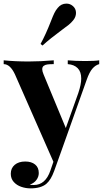

<svg xmlns="http://www.w3.org/2000/svg" viewBox="-34 -850 573 1058"><path d="M0 0ZM512.7 -517.6V-496.6Q492.2 -491.2 475.3 -471.9Q458.5 -452.6 443.8 -410.6L303.2 -15.6L264.6 91.8Q246.6 141.6 221.2 163.1Q191.4 188 133.8 188Q107.9 188 83 179.4Q58.1 170.9 41.7 152.6Q25.4 134.3 25.4 107.4Q25.4 76.7 47.1 58.3Q68.8 40 105 40Q139.2 40 159.4 56.4Q179.7 72.8 179.7 103.5Q179.7 124 166.7 141.6Q153.8 159.2 129.9 167.5Q136.7 169.4 152.8 169.4Q216.3 169.4 243.7 89.8L260.3 41.5L48.3 -440.4Q22 -496.6 -13.7 -496.6V-517.6Q49.3 -511.2 123.5 -511.2Q188 -511.2 262.2 -517.6V-496.6Q241.2 -496.6 228.5 -495.1Q215.8 -493.7 207.3 -487.5Q198.7 -481.4 198.7 -468.3Q198.7 -457.5 206.1 -439.9L328.6 -144.5L397.5 -337.4Q413.6 -385.3 413.6 -417Q413.6 -454.6 394 -474.4Q374.5 -494.1 339.4 -496.6V-517.6Q380.4 -513.7 436 -513.7Q489.3 -513.7 512.7 -517.6ZM384.8 -778.8Q384.8 -756.8 369.1 -737.8Q358.4 -724.6 345 -713.6Q331.5 -702.6 307.1 -685.1Q242.7 -637.7 200.2 -599.1L189.5 -607.9Q217.8 -659.2 246.1 -731.9Q257.8 -762.2 265.4 -777.8Q272.9 -793.5 284.2 -806.6Q303.2 -830.1 332 -830.1Q352.1 -830.1 366.7 -817.4Q384.8 -802.7 384.8 -778.8Z"/></svg>

Font: TypoPRO Playfair Display
Style: Bold
Weight: 700
Designer: Claus Eggers Sørensen
Foundry: Claus Eggers Sørensen
Version: Version 1.004;PS 001.004;hotconv 1.0.70;makeotf.lib2.5.58329